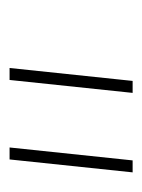

<svg xmlns="http://www.w3.org/2000/svg" viewBox="32 -772 297 401"><g transform="rotate(90 180.5 -571.5)"><path d="M288 -443 315 -700H340L313 -443ZM122 -443 149 -700H174L147 -443Z"/></g></svg>

Font: MuseoModerno Thin Thin
Style: Italic
Weight: 250
Italic angle: -9°
Version: Version 1.003